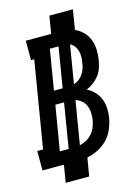

<svg xmlns="http://www.w3.org/2000/svg" viewBox="-148 -913 786 1089"><g transform="rotate(-15 244.5 -368.0)"><path d="M98 102 115 0H-11V-114H23L107 -621H88V-735H237L254 -838H392L373 -722Q400 -710 420.5 -689Q441 -668 451.5 -640.5Q462 -613 463 -582Q464 -551 459 -520Q455 -498 447.5 -476Q440 -454 425.5 -435Q411 -416 391.5 -401.5Q372 -387 350 -378Q374 -366 393 -346.5Q412 -327 422.5 -301.5Q433 -276 434.5 -246.5Q436 -217 431 -189Q425 -156 411.5 -124.5Q398 -93 374 -68Q350 -43 318.5 -27.5Q287 -12 254 -5L236 102ZM169 -420H220L259 -656H208ZM288 -426Q305 -431 319 -442Q333 -453 342.5 -467.5Q352 -482 357.5 -498Q363 -514 365 -531Q368 -548 368.5 -565.5Q369 -583 364.5 -599.5Q360 -616 350 -629.5Q340 -643 325 -650ZM112 -79H164L207 -341H156ZM231 -83Q252 -88 271 -98.5Q290 -109 304.5 -125.5Q319 -142 326.5 -162Q334 -182 338 -202Q341 -223 340 -245Q339 -267 331.5 -285.5Q324 -304 308.5 -317.5Q293 -331 273 -337Z"/></g></svg>

Font: Iosevka Slab Heavy Oblique
Style: Regular
Weight: 900
Italic angle: -9°
Monospace: yes
Designer: Belleve Invis
Foundry: Belleve Invis
Version: Version 11.1.1; ttfautohint (v1.8.3)